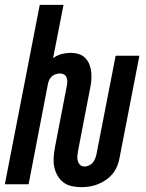

<svg xmlns="http://www.w3.org/2000/svg" viewBox="-34 -760 604 792"><path d="M300 12Q280 12 260.5 7.5Q241 3 226.5 -8.5Q212 -20 202.5 -37Q193 -54 189.5 -73Q186 -92 187.5 -113Q189 -134 193 -154L242 -408Q244 -417 243.5 -426Q243 -435 240 -442Q237 -449 229.5 -453Q222 -457 213 -457Q205 -457 196 -454Q187 -451 180.5 -445.5Q174 -440 170 -432Q166 -424 164 -415L84 0H-14L130 -740H228L185 -520Q201 -532 220 -537Q239 -542 257 -542Q275 -542 291 -537Q307 -532 318 -520.5Q329 -509 335 -493.5Q341 -478 342.5 -461Q344 -444 342.5 -427Q341 -410 337 -392L288 -138Q286 -127 285 -116.5Q284 -106 287 -96Q290 -86 297 -79.5Q304 -73 315 -73Q324 -73 333.5 -77.5Q343 -82 349 -89.5Q355 -97 358.5 -106Q362 -115 364 -124L443 -530H541L459 -108Q456 -91 449 -74Q442 -57 430 -42.5Q418 -28 402.5 -17.5Q387 -7 369.5 0Q352 7 334.5 9.5Q317 12 300 12Z"/></svg>

Font: Lode Dark
Style: Bold Italic
Weight: 700
Italic angle: -11°
Monospace: yes
Designer: Belleve Invis
Foundry: Belleve Invis
Version: Version 29.2.0; ttfautohint (v1.8.3)